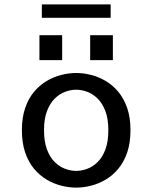

<svg xmlns="http://www.w3.org/2000/svg" viewBox="-20 -845 690 876"><path d="M327.6 11Q294.5 11 259.9 2.2Q225.2 -6.5 193 -25.5Q160.8 -44.5 135.2 -75.2Q109.7 -106 94.8 -149.5Q79.9 -193 79.9 -251Q79.9 -308.5 94.8 -352Q109.7 -395.5 135.2 -426Q160.8 -456.5 193 -475.5Q225.2 -494.5 259.9 -503.2Q294.5 -512 327.6 -512Q360.6 -512 395.3 -503.2Q429.9 -494.5 462.1 -475.5Q494.4 -456.5 519.9 -426Q545.4 -395.5 560.4 -352Q575.3 -308.5 575.3 -251Q575.3 -193 560.4 -149.5Q545.4 -106 519.9 -75.2Q494.4 -44.5 462.1 -25.5Q429.9 -6.5 395.3 2.2Q360.6 11 327.6 11ZM327.6 -65.3Q352.3 -65.3 377.9 -74.8Q403.6 -84.2 425.4 -105.6Q447.2 -126.9 460.8 -162.8Q474.3 -198.6 474.3 -251Q474.3 -302.9 460.8 -338.3Q447.2 -373.7 425.4 -395.2Q403.6 -416.7 377.9 -426.2Q352.3 -435.7 327.6 -435.7Q303.1 -435.7 277.3 -426.2Q251.6 -416.7 229.8 -395.2Q207.9 -373.7 194.4 -338.3Q180.9 -302.9 180.9 -251Q180.9 -198.6 194.4 -162.8Q207.9 -126.9 229.8 -105.6Q251.6 -84.2 277.3 -74.8Q303.1 -65.3 327.6 -65.3ZM159.9 -684.3H263.6V-570.7H159.9ZM391.4 -684.3H495V-570.7H391.4ZM170.9 -763.7V-825H484.9V-763.7Z"/></svg>

Font: Trispace Thin
Style: Regular
Weight: 100
Designer: Tyler Finck
Foundry: Etcetera Type Company
Version: Version 1.210